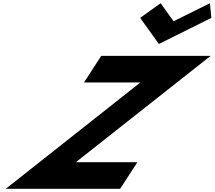

<svg xmlns="http://www.w3.org/2000/svg" viewBox="-20 -1172 1332 1192"><path d="M977.2 -1152 850.2 -1061 966.3 -899 1292.2 -1061 1283.2 -1152 1057.6 -1040ZM1287.4 -825H608.4L501.5 -660H851.5L16 0H726L832.9 -165H450.9Z"/></svg>

Font: Hussar
Style: BdWodka
Weight: 700
Foundry: Cannot Into Space Fonts
Version: Version 2.00